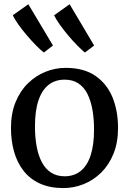

<svg xmlns="http://www.w3.org/2000/svg" viewBox="-20 -898 624 928"><path d="M33 -279.5Q33 -349.5 55 -403.8Q77 -458 114.8 -495Q152.5 -532 199.8 -551Q247 -570 297.5 -570Q385 -570 441 -531.5Q497 -493 523.8 -427.5Q550.5 -362 550.5 -279.5Q550.5 -209 528.5 -154.8Q506.5 -100.5 468.8 -63.5Q431 -26.5 383.8 -7.8Q336.5 11 286 11Q220.5 11 172.5 -11Q124.5 -33 93.8 -72.5Q63 -112 48 -164.8Q33 -217.5 33 -279.5ZM292.5 -46Q337.5 -46 369.2 -71Q401 -96 417.8 -146.2Q434.5 -196.5 434.5 -272Q434.5 -323.5 426.8 -367.5Q419 -411.5 402.5 -444.2Q386 -477 358.8 -495Q331.5 -513 292.5 -513Q247 -513 215 -488Q183 -463 166 -413Q149 -363 149 -287Q149 -235 157 -191Q165 -147 182 -114.5Q199 -82 226.5 -64Q254 -46 292.5 -46ZM191.5 -644.5Q177 -655.5 155 -677.8Q133 -700 110 -727Q87 -754 68.5 -780Q50 -806 42 -824.5L117 -877.5L236 -678L192.5 -644.5ZM390 -644.5Q376 -655.5 354.2 -677.5Q332.5 -699.5 310 -726.2Q287.5 -753 269 -779Q250.5 -805 241.5 -824L316.5 -877.5L435 -678L391 -644.5Z"/></svg>

Font: Merriweather Light 18pt
Style: Regular
Weight: 400
Version: Version 2.100